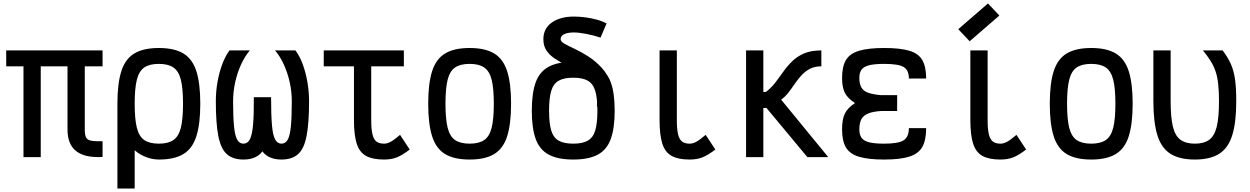

<svg xmlns="http://www.w3.org/2000/svg" viewBox="-20 -910 7240 1112"><path d="M574 -1Q472 5 421.5 -34.5Q371 -74 371 -159V-618H574V-526H16V-618H574V-526H471V-159Q471 -129 478.5 -114Q486 -99 508.5 -95Q531 -91 574 -92ZM116 0V-593H216V0Z M900 14Q859 14 816.5 -4Q774 -22 738.5 -60.5Q703 -99 681.5 -160.5Q660 -222 660 -309Q660 -426 682.5 -497Q705 -568 757.5 -600Q810 -632 900 -632Q990 -632 1042.5 -600Q1095 -568 1117.5 -497Q1140 -426 1140 -309Q1140 -193 1117.5 -121.5Q1095 -50 1042.5 -18Q990 14 900 14ZM660 182V-308H760V182ZM900 -78Q954 -78 984.5 -99Q1015 -120 1027.5 -170.5Q1040 -221 1040 -309Q1040 -398 1027.5 -448Q1015 -498 984.5 -519Q954 -540 900 -540Q846 -540 815.5 -519Q785 -498 772.5 -448Q760 -398 760 -309Q760 -221 772.5 -170.5Q785 -120 815.5 -99Q846 -78 900 -78Z M1610 14Q1548 14 1512.5 -19Q1477 -52 1463 -131Q1449 -210 1450 -347H1550Q1550 -245 1555 -186Q1560 -127 1573.5 -102.5Q1587 -78 1610 -78Q1633 -78 1646 -100.5Q1659 -123 1664.5 -177Q1670 -231 1670 -324Q1670 -378 1658 -433Q1646 -488 1624 -536Q1602 -584 1573 -618H1691Q1715 -587 1732.5 -540Q1750 -493 1760 -437Q1770 -381 1770 -324Q1770 -196 1755.5 -122Q1741 -48 1706 -17Q1671 14 1610 14ZM1390 14Q1329 14 1294 -17Q1259 -48 1244.5 -122Q1230 -196 1230 -324Q1230 -381 1240 -437Q1250 -493 1268 -540Q1286 -587 1309 -618H1427Q1398 -584 1376 -536Q1354 -488 1342 -433Q1330 -378 1330 -324Q1330 -231 1335.5 -177Q1341 -123 1354 -100.5Q1367 -78 1390 -78Q1414 -78 1427 -102.5Q1440 -127 1445.5 -186Q1451 -245 1450 -347H1550Q1551 -210 1536.5 -131Q1522 -52 1487 -19Q1452 14 1390 14Z M2204 14Q2138 14 2100 -7Q2062 -28 2046 -78Q2030 -128 2030 -214V-588H2130V-214Q2130 -163 2137 -133Q2144 -103 2160 -90.5Q2176 -78 2204 -78Q2223 -78 2243 -89Q2263 -100 2297 -129L2353 -44Q2310 -11 2278 1.5Q2246 14 2204 14ZM1855 -526V-618H2319V-526Z M2700 14Q2610 14 2557.5 -18Q2505 -50 2482.5 -121.5Q2460 -193 2460 -309Q2460 -426 2482.5 -497Q2505 -568 2557.5 -600Q2610 -632 2700 -632Q2790 -632 2842.5 -600Q2895 -568 2917.5 -497Q2940 -426 2940 -309Q2940 -193 2917.5 -121.5Q2895 -50 2842.5 -18Q2790 14 2700 14ZM2700 -78Q2754 -78 2784.5 -99Q2815 -120 2827.5 -170.5Q2840 -221 2840 -309Q2840 -398 2827.5 -448Q2815 -498 2784.5 -519Q2754 -540 2700 -540Q2646 -540 2615.5 -519Q2585 -498 2572.5 -448Q2560 -398 2560 -309Q2560 -221 2572.5 -170.5Q2585 -120 2615.5 -99Q2646 -78 2700 -78Z M3300 14Q3211 14 3158 -14.5Q3105 -43 3082.5 -105.5Q3060 -168 3060 -269Q3060 -371 3082.5 -433Q3105 -495 3158 -523.5Q3211 -552 3300 -552Q3390 -552 3442.5 -523.5Q3495 -495 3517.5 -433Q3540 -371 3540 -269Q3540 -168 3517.5 -105.5Q3495 -43 3442.5 -14.5Q3390 14 3300 14ZM3300 -78Q3354 -78 3384.5 -95.5Q3415 -113 3427.5 -154.5Q3440 -196 3440 -269Q3440 -342 3427.5 -383.5Q3415 -425 3384.5 -442.5Q3354 -460 3300 -460Q3246 -460 3215.5 -442.5Q3185 -425 3172.5 -383.5Q3160 -342 3160 -269Q3160 -196 3172.5 -154.5Q3185 -113 3215.5 -95.5Q3246 -78 3300 -78ZM3437 -293Q3442 -349 3427 -387.5Q3412 -426 3385 -452.5Q3358 -479 3324 -498.5Q3290 -518 3255.5 -535Q3221 -552 3192 -571.5Q3163 -591 3145 -617.5Q3127 -644 3127 -683Q3127 -745 3176 -779.5Q3225 -814 3303 -814Q3354 -814 3408 -803Q3462 -792 3493 -774L3458 -692Q3421 -705 3376.5 -713.5Q3332 -722 3303 -722Q3268 -722 3247.5 -712Q3227 -702 3227 -683Q3227 -669 3250.5 -656Q3274 -643 3310.5 -626Q3347 -609 3387.5 -583Q3428 -557 3463.5 -519Q3499 -481 3519.5 -425.5Q3540 -370 3536 -293Z M3974 14Q3908 14 3870 -7Q3832 -28 3816 -78Q3800 -128 3800 -214V-618H3900V-214Q3900 -163 3907 -133Q3914 -103 3930 -90.5Q3946 -78 3974 -78Q3993 -78 4013 -89Q4033 -100 4067 -129L4123 -44Q4080 -11 4048 1.5Q4016 14 3974 14Z M4301 0V-618H4401V-377H4415Q4447 -401 4471 -432.5Q4495 -464 4518 -496.5Q4541 -529 4569.5 -556.5Q4598 -584 4638 -601Q4678 -618 4737 -618V-526Q4699 -526 4671 -511.5Q4643 -497 4622 -474Q4601 -451 4583 -424.5Q4565 -398 4546 -373.5Q4527 -349 4504 -333L4777 0H4656L4419 -285H4401V0Z M5101 14Q5009 14 4955.5 -2Q4902 -18 4879.5 -56Q4857 -94 4857 -160Q4857 -219 4873 -252Q4889 -285 4932 -313Q4889 -341 4873 -372.5Q4857 -404 4857 -459Q4857 -525 4879.5 -562.5Q4902 -600 4955.5 -616Q5009 -632 5101 -632Q5194 -632 5247 -616Q5300 -600 5322 -561.5Q5344 -523 5344 -455H5244Q5244 -504 5213.5 -522Q5183 -540 5101 -540Q5047 -540 5015.5 -532.5Q4984 -525 4970.5 -507.5Q4957 -490 4957 -459Q4957 -425 4968.5 -404Q4980 -383 5007.5 -373Q5035 -363 5082 -359H5176V-267H5082Q5035 -264 5007.5 -252.5Q4980 -241 4968.5 -219Q4957 -197 4957 -160Q4957 -129 4970.5 -111Q4984 -93 5015.5 -85.5Q5047 -78 5101 -78Q5183 -78 5213.5 -97.5Q5244 -117 5244 -168H5344Q5344 -99 5322 -59.5Q5300 -20 5247 -3Q5194 14 5101 14Z M5774 14Q5708 14 5670 -7Q5632 -28 5616 -78Q5600 -128 5600 -214V-618H5700V-214Q5700 -163 5707 -133Q5714 -103 5730 -90.5Q5746 -78 5774 -78Q5793 -78 5813 -89Q5833 -100 5867 -129L5923 -44Q5880 -11 5848 1.5Q5816 14 5774 14ZM5596 -671 5530 -741 5702 -890 5768 -820Z M6300 14Q6210 14 6157.5 -18Q6105 -50 6082.5 -121.5Q6060 -193 6060 -309Q6060 -426 6082.5 -497Q6105 -568 6157.5 -600Q6210 -632 6300 -632Q6390 -632 6442.5 -600Q6495 -568 6517.5 -497Q6540 -426 6540 -309Q6540 -193 6517.5 -121.5Q6495 -50 6442.5 -18Q6390 14 6300 14ZM6300 -78Q6354 -78 6384.5 -99Q6415 -120 6427.5 -170.5Q6440 -221 6440 -309Q6440 -398 6427.5 -448Q6415 -498 6384.5 -519Q6354 -540 6300 -540Q6246 -540 6215.5 -519Q6185 -498 6172.5 -448Q6160 -398 6160 -309Q6160 -221 6172.5 -170.5Q6185 -120 6215.5 -99Q6246 -78 6300 -78Z M6900 14Q6811 14 6758.5 -19.5Q6706 -53 6683 -127.5Q6660 -202 6660 -324V-618H6760V-324Q6760 -230 6773 -176.5Q6786 -123 6817 -100.5Q6848 -78 6900 -78Q6953 -78 6983.5 -100.5Q7014 -123 7027 -176.5Q7040 -230 7040 -324Q7040 -381 7035.5 -422.5Q7031 -464 7020.5 -495.5Q7010 -527 6992 -556Q6974 -585 6947 -618H7061Q7091 -579 7108.5 -539.5Q7126 -500 7133 -449.5Q7140 -399 7140 -324Q7140 -202 7117 -127.5Q7094 -53 7041.5 -19.5Q6989 14 6900 14Z"/></svg>

Font: Victor Mono Thin
Style: Regular
Weight: 100
Monospace: yes
Designer: Rune Bjørnerås
Version: Version 1.561;gftools[0.9.30]